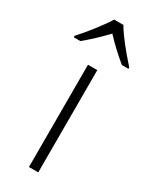

<svg xmlns="http://www.w3.org/2000/svg" viewBox="-213 -757 639 802"><g transform="rotate(30 106.0 -355.5)"><path d="M127.4 0H82.5V-493.2H127.4ZM-26.4 -569.8Q1.5 -600.6 33 -640.9Q64.5 -681.2 83 -711.4H127.4Q158.7 -657.2 237.3 -569.8V-563H205.6Q150.4 -608.4 105.5 -656.7Q56.6 -605 5.4 -563H-26.4Z"/></g></svg>

Font: Bpm'online Open Sans Light
Style: Regular
Weight: 300
Foundry: Ascender Corporation
Version: Version 1.10